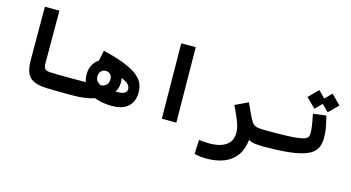

<svg xmlns="http://www.w3.org/2000/svg" viewBox="-95 -1081 3121 1709"><g transform="rotate(15 1465.0 -226.5)"><path d="M580.1 4.9Q546.9 4.9 505.1 4.6Q463.4 4.4 420.7 3.7Q377.9 2.9 341.8 2Q266.6 -0.5 222.4 -21Q178.2 -41.5 159.2 -84.7Q140.1 -127.9 139.6 -198.2L138.7 -693.4H272.5L273.4 -215.3Q273.4 -171.4 286.6 -157.7Q299.8 -144 337.9 -142.1Q370.6 -140.6 413.8 -140.1Q457 -139.6 502.2 -139.4Q547.4 -139.2 585.9 -139.2Q603 -139.2 611.6 -117.7Q620.1 -96.2 620.1 -63.5Q620.1 -38.6 610.8 -16.8Q601.6 4.9 580.1 4.9Z M580.1 4.9Q551.8 4.9 551.8 -71.3Q551.8 -100.1 560.8 -119.6Q569.8 -139.2 585.9 -139.2Q594.2 -139.2 602.5 -139.2Q610.8 -139.2 619.1 -139.2Q630.4 -139.2 641.6 -139.2Q652.8 -139.2 664.1 -139.2Q652.8 -171.9 652.8 -210.9Q652.8 -259.3 673.3 -296.6Q693.8 -334 727.1 -355.5L747.1 -451.2Q875.5 -420.4 953.9 -387.9Q1032.2 -355.5 1073 -320.8Q1113.8 -286.1 1127.9 -248.8Q1142.1 -211.4 1142.1 -170.9Q1142.1 -125.5 1123.8 -85.4Q1105.5 -45.4 1061.8 -20.3Q1018.1 4.9 941.9 4.9Q897.5 4.9 856.7 -2Q815.9 -8.8 781.7 -22.5Q736.8 -7.8 686 -1.5Q635.3 4.9 580.1 4.9ZM802.7 -146.5Q814.9 -148.4 822.8 -151.4Q848.6 -161.1 858.9 -178.2Q869.1 -195.3 869.1 -222.2Q869.1 -251 852.1 -266.8Q835 -282.7 810.5 -282.7Q784.2 -282.7 767.3 -264.2Q750.5 -245.6 750.5 -215.3Q750.5 -189.5 764.2 -172.9Q777.8 -156.2 802.7 -146.5ZM941.4 -127.4Q950.7 -127.4 960.4 -127.4Q1000.5 -127.4 1022.5 -139.4Q1044.4 -151.4 1044.4 -177.2Q1044.4 -196.3 1030 -215.8Q1015.6 -235.4 961.9 -258.3Q966.8 -237.8 966.8 -217.3Q966.8 -189.9 960.2 -167.7Q953.6 -145.5 941.4 -127.4Z M1401.9 0 1395 -693.4H1528.8L1535.6 0Z M2200.7 -19Q2190.9 72.3 2147.7 129.4Q2104.5 186.5 2035.6 213.1Q1966.8 239.7 1879.9 239.7Q1840.8 239.7 1816.2 236.6Q1791.5 233.4 1764.2 227.1L1770.5 97.2Q1798.3 99.6 1817.9 101.3Q1837.4 103 1870.1 103Q1963.9 103 2019.5 65.2Q2075.2 27.3 2075.2 -48.8Q2075.2 -95.2 2052.7 -153.3Q2030.3 -211.4 1994.1 -285.6L2112.8 -341.8Q2135.3 -294.4 2148.4 -264.9Q2161.6 -235.4 2171.6 -215.8Q2181.6 -196.3 2193.4 -178.2Q2204.1 -161.6 2218.5 -153.3Q2232.9 -145 2261.5 -142.1Q2290 -139.2 2343.8 -139.2Q2380.4 -139.2 2380.4 -75.7Q2380.4 -34.2 2367.9 -14.6Q2355.5 4.9 2337.9 4.9Q2289.1 4.9 2257.8 0.2Q2226.6 -4.4 2200.7 -19Z M2337.9 4.9Q2323.7 4.9 2316.7 -13.2Q2309.6 -31.2 2309.6 -75.7Q2309.6 -115.2 2320.6 -127.2Q2331.5 -139.2 2343.8 -139.2Q2448.2 -139.2 2516.4 -141.6Q2584.5 -144 2624.5 -149.7Q2664.6 -155.3 2683.8 -164.6Q2703.1 -173.8 2708.7 -187Q2714.4 -200.2 2714.4 -218.3Q2714.4 -247.6 2708 -290Q2701.7 -332.5 2689 -391.1L2809.1 -406.7Q2824.2 -347.2 2832.5 -302.2Q2840.8 -257.3 2840.8 -211.4Q2840.8 -168.5 2829.3 -133.8Q2817.9 -99.1 2787.6 -73Q2757.3 -46.9 2700.9 -29.8Q2644.5 -12.7 2555.7 -3.9Q2466.8 4.9 2337.9 4.9ZM2812.5 -437.5 2751.5 -498.5 2690.4 -437.5 2604.5 -522.9 2690.4 -609.4 2751.5 -547.9 2812.5 -609.4 2898.4 -522.9Z"/></g></svg>

Font: Cascadia Code PL
Style: Bold
Weight: 700
Monospace: yes
Designer: Aaron Bell
Foundry: Saja Typeworks
Version: Version 2404.023; ttfautohint (v1.8.4)